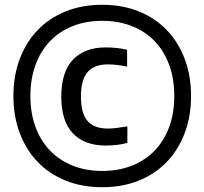

<svg xmlns="http://www.w3.org/2000/svg" viewBox="-20 -771 854 802"><path d="M422 -163Q333 -163 284.5 -214Q236 -265 236 -367Q236 -470 284.5 -521.5Q333 -573 422 -573Q445 -573 468 -570.5Q491 -568 511 -563V-493Q466 -502 431 -502Q373 -502 345.5 -469.5Q318 -437 318 -368Q318 -298 345.5 -266Q373 -234 430 -234Q446 -234 467 -236.5Q488 -239 512 -243V-174Q493 -169 469.5 -166Q446 -163 422 -163ZM407 11Q323 11 254.5 -16.5Q186 -44 137.5 -94.5Q89 -145 62.5 -215Q36 -285 36 -370Q36 -455 62.5 -525Q89 -595 137.5 -645.5Q186 -696 254.5 -723.5Q323 -751 407 -751Q491 -751 559.5 -723.5Q628 -696 676.5 -645.5Q725 -595 751.5 -525Q778 -455 778 -370Q778 -285 751.5 -215Q725 -145 676.5 -94.5Q628 -44 559.5 -16.5Q491 11 407 11ZM407 -57Q476 -57 532 -79.5Q588 -102 627 -143Q666 -184 687 -241.5Q708 -299 708 -370Q708 -441 687 -499Q666 -557 627 -598Q588 -639 532 -661.5Q476 -684 407 -684Q338 -684 282.5 -661.5Q227 -639 188 -598Q149 -557 128 -499Q107 -441 107 -370Q107 -299 128 -241.5Q149 -184 188 -143Q227 -102 282.5 -79.5Q338 -57 407 -57Z"/></svg>

Font: Encode Sans Compressed
Style: SemiBold
Weight: 600
Designer: Pablo Impallari, Andres Torresi
Foundry: Pablo Impallari, Andres Torresi
Version: Version 1.000; ttfautohint (v1.00) -l 8 -r 50 -G 200 -x 14 -